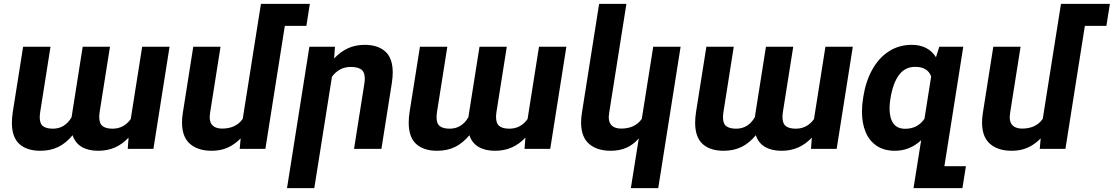

<svg xmlns="http://www.w3.org/2000/svg" viewBox="-20 -770 5760 993"><path d="M656.2 -154.3 715.3 -528.3H856.9L773.4 0H640.6L645 -58.1Q611.8 -23.4 573.5 -6.8Q535.2 9.8 487.8 9.8Q436.5 9.8 402.3 -10.5Q368.2 -30.8 355.5 -70.8Q321.8 -29.8 281.2 -10Q240.7 9.8 189 9.8Q119.1 9.8 80.3 -25.1Q41.5 -60.1 41.5 -135.3Q41.5 -160.2 45.9 -189.5L99.6 -528.3H241.2L188 -191.4Q185.5 -174.3 185.5 -163.6Q185.5 -130.4 202.6 -117.4Q219.7 -104.5 253.4 -104.5Q315.9 -104.5 350.1 -163.6L407.7 -528.3H548.8L495.6 -192.4Q493.2 -175.3 493.2 -165.5Q493.2 -131.3 510.5 -117.9Q527.8 -104.5 562 -104.5Q620.6 -104.5 656.2 -154.3Z M1564.5 -636.2H1453.1L1352.5 0H1219.7L1224.6 -54.2Q1192.9 -22 1156.7 -6.1Q1120.6 9.8 1074.7 9.8Q1003.4 9.8 962.4 -26.1Q921.4 -62 921.4 -135.7Q921.4 -161.1 925.3 -184.6L979.5 -528.3H1120.6L1066.4 -185.5Q1064.5 -169.9 1064.5 -164.6Q1064.5 -133.8 1081.5 -119.4Q1098.6 -105 1128.4 -105Q1200.2 -105 1235.4 -155.3L1311.5 -636.2L1329.6 -750H1582.5Z M1696.8 -373 1605.5 203.1H1464.4L1580.1 -528.3H1712.4L1708 -467.8Q1742.2 -503.4 1780.5 -520.8Q1818.8 -538.1 1865.7 -538.1Q1934.1 -538.1 1972.7 -503.7Q2011.2 -469.2 2011.2 -394Q2011.2 -372.1 2006.3 -338.9L1952.6 0H1811L1864.3 -336.9Q1866.7 -353 1866.7 -363.8Q1866.7 -397 1848.6 -410.4Q1830.6 -423.8 1793.9 -423.8Q1734.4 -423.8 1696.8 -373Z M2708.5 -154.3 2767.6 -528.3H2909.2L2825.7 0H2692.9L2697.3 -58.1Q2664.1 -23.4 2625.7 -6.8Q2587.4 9.8 2540 9.8Q2488.8 9.8 2454.6 -10.5Q2420.4 -30.8 2407.7 -70.8Q2374 -29.8 2333.5 -10Q2293 9.8 2241.2 9.8Q2171.4 9.8 2132.6 -25.1Q2093.8 -60.1 2093.8 -135.3Q2093.8 -160.2 2098.1 -189.5L2151.9 -528.3H2293.5L2240.2 -191.4Q2237.8 -174.3 2237.8 -163.6Q2237.8 -130.4 2254.9 -117.4Q2272 -104.5 2305.7 -104.5Q2368.2 -104.5 2402.3 -163.6L2460 -528.3H2601.1L2547.9 -192.4Q2545.4 -175.3 2545.4 -165.5Q2545.4 -131.3 2562.7 -117.9Q2580.1 -104.5 2614.3 -104.5Q2672.9 -104.5 2708.5 -154.3Z M3242.7 203.1 3283.7 -54.2Q3255.9 -22 3220.2 -6.1Q3184.6 9.8 3138.7 9.8Q3067.4 9.8 3026.4 -26.1Q2985.4 -62 2985.4 -135.7Q2985.4 -161.1 2989.3 -184.6L3078.6 -750H3219.7L3130.4 -185.5Q3128.4 -169.9 3128.4 -164.6Q3128.4 -133.8 3145.5 -119.4Q3162.6 -105 3192.4 -105Q3264.2 -105 3299.3 -155.3L3358.4 -528.3H3500L3384.3 203.1Z M4189.9 -154.3 4249 -528.3H4390.6L4307.1 0H4174.3L4178.7 -58.1Q4145.5 -23.4 4107.2 -6.8Q4068.8 9.8 4021.5 9.8Q3970.2 9.8 3936 -10.5Q3901.9 -30.8 3889.2 -70.8Q3855.5 -29.8 3814.9 -10Q3774.4 9.8 3722.7 9.8Q3652.8 9.8 3614 -25.1Q3575.2 -60.1 3575.2 -135.3Q3575.2 -160.2 3579.6 -189.5L3633.3 -528.3H3774.9L3721.7 -191.4Q3719.2 -174.3 3719.2 -163.6Q3719.2 -130.4 3736.3 -117.4Q3753.4 -104.5 3787.1 -104.5Q3849.6 -104.5 3883.8 -163.6L3941.4 -528.3H4082.5L4029.3 -192.4Q4026.9 -175.3 4026.9 -165.5Q4026.9 -131.3 4044.2 -117.9Q4061.5 -104.5 4095.7 -104.5Q4154.3 -104.5 4189.9 -154.3Z M4975.6 89.4 4957.5 203.1H4704.6L4722.7 89.4L4744.1 -44.9Q4686 9.8 4607.9 9.8Q4553.2 9.8 4514.9 -15.4Q4476.6 -40.5 4457.3 -86.2Q4438 -131.8 4438 -191.9Q4438 -226.6 4443.4 -258.8L4444.8 -269Q4457.5 -349.6 4491.5 -410.4Q4525.4 -471.2 4577.4 -504.6Q4629.4 -538.1 4695.3 -538.1Q4780.3 -538.1 4820.8 -474.1L4837.9 -528.3H4961.9L4864.3 89.4ZM4761.2 -155.8 4795.9 -374.5Q4777.8 -424.3 4713.4 -424.3Q4660.2 -424.3 4628.9 -381.6Q4597.7 -338.9 4585 -258.8Q4580.6 -232.4 4580.6 -208.5Q4580.6 -160.2 4600.1 -132.1Q4619.6 -104 4661.6 -104Q4726.1 -104 4761.2 -155.8Z M5702.1 -636.2H5590.8L5490.2 0H5357.4L5362.3 -54.2Q5330.6 -22 5294.4 -6.1Q5258.3 9.8 5212.4 9.8Q5141.1 9.8 5100.1 -26.1Q5059.1 -62 5059.1 -135.7Q5059.1 -161.1 5063 -184.6L5117.2 -528.3H5258.3L5204.1 -185.5Q5202.1 -169.9 5202.1 -164.6Q5202.1 -133.8 5219.2 -119.4Q5236.3 -105 5266.1 -105Q5337.9 -105 5373 -155.3L5449.2 -636.2L5467.3 -750H5720.2Z"/></svg>

Font: Mardoto
Style: Bold Italic
Weight: 700
Italic angle: -12°
Designer: Christian Robertson, Vahan Hovhannisyan
Foundry: Google
Version: Version 1.000